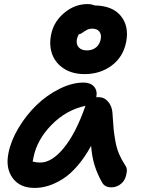

<svg xmlns="http://www.w3.org/2000/svg" viewBox="-20 -923 701 953"><path d="M399.9 -555.2Q339.4 -555.2 297.4 -582.3Q255.4 -609.4 239 -654.1Q222.7 -698.7 233.9 -752Q246.6 -815.4 298.8 -859.1Q351.1 -902.8 415 -902.8Q433.1 -902.8 450.2 -896Q539.6 -894.5 580.6 -842.8Q621.6 -791 606 -713.9Q591.3 -640.1 534.4 -597.7Q477.5 -555.2 399.9 -555.2ZM361.8 -729Q356.9 -703.6 370.6 -688.2Q384.3 -672.9 411.1 -672.9Q438.5 -672.9 456.8 -687.7Q475.1 -702.6 480 -729Q484.4 -752 473.1 -766.4Q461.9 -780.8 438 -780.8Q422.4 -780.8 409.7 -773.7Q397 -766.6 387.7 -759.8Q378.4 -752.9 371.1 -752.9Q364.3 -739.7 361.8 -729ZM151.9 9.8Q78.1 9.8 42.5 -39.6Q6.8 -88.9 22 -163.1Q34.2 -225.1 72.3 -288.6Q110.4 -352.1 161.4 -401.4Q212.4 -450.7 274.9 -481.9Q337.4 -513.2 395 -513.2Q428.7 -513.2 446.5 -493.4Q464.4 -473.6 458 -439.9Q460.9 -440.9 467.8 -440.9Q497.6 -440.9 516.6 -418.5Q535.6 -396 538.1 -363.8Q538.6 -358.4 539.1 -348.6Q542 -301.3 544.4 -278.1Q546.9 -254.9 553 -220.9Q559.1 -187 570.8 -159.4Q582.5 -131.8 601.1 -103Q611.3 -89.8 609.4 -71Q607.4 -52.2 599.6 -34.9Q591.8 -17.6 573.5 -5.4Q555.2 6.8 532.2 6.8Q499 6.8 485.8 -19Q462.9 -60.1 450 -100.8Q437 -141.6 432.1 -199.2Q401.4 -142.6 365.2 -100.6Q329.1 -58.6 292.5 -35.4Q255.9 -12.2 221.2 -1.2Q186.5 9.8 151.9 9.8ZM146 -141.1Q144 -133.8 142.1 -121.1Q160.6 -116.2 180.2 -116.2Q237.3 -116.2 296.6 -188.5Q356 -260.7 402.8 -394L404.8 -397.9Q309.6 -377.9 236.6 -304Q163.6 -230 146 -141.1Z"/></svg>

Font: Shantell Sans Normal
Style: Italic
Weight: 600
Italic angle: -11.31°
Designer: Stephen Nixon, Anya Danilova, Shantell Martin
Foundry: Arrow Type
Version: Version 1.006;[559af2be0]